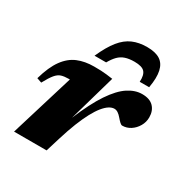

<svg xmlns="http://www.w3.org/2000/svg" viewBox="-161 -824 917 953"><g transform="rotate(30 297.5 -347.0)"><path d="M159.5 -362.5Q157.5 -362.5 155.8 -362.5Q154 -362.5 152 -362.5Q128 -362.5 111.2 -357.2Q94.5 -352 79.5 -334Q64.5 -316 44 -278L16.5 -287.5Q37.5 -361.5 67.8 -403Q98 -444.5 138.8 -461.5Q179.5 -478.5 232.5 -478.5Q255.5 -478.5 272 -477.8Q288.5 -477 304.2 -475.2Q320 -473.5 340 -470.5L261 -194L263.5 -203Q306.5 -306.5 347.2 -367Q388 -427.5 427.8 -453.5Q467.5 -479.5 507.5 -479.5Q551 -479.5 573 -456.8Q595 -434 595 -396.5Q595 -369 581.2 -345.5Q567.5 -322 545.8 -308Q524 -294 499 -294Q493 -294 484.8 -301.5Q476.5 -309 466 -321.5Q455.5 -334 445.2 -340.8Q435 -347.5 424 -347.5Q410 -347.5 394.5 -337.8Q379 -328 362.5 -307.8Q346 -287.5 329.2 -256.2Q312.5 -225 295.2 -181.8Q278 -138.5 261 -83L235.5 0H49ZM394 -599.5Q363 -599.5 341.5 -592.2Q320 -585 304 -568.8Q288 -552.5 273 -526H206.5Q235 -590 264.5 -626.5Q294 -663 329.8 -678.5Q365.5 -694 412 -694Q459.5 -694 486.5 -676.8Q513.5 -659.5 521.8 -622.2Q530 -585 519.5 -526H465.5Q468 -565.5 452.5 -582.5Q437 -599.5 394 -599.5Z"/></g></svg>

Font: Newsreader ExtraBold
Style: Italic
Weight: 800
Italic angle: -17°
Designer: Hugues Gentile
Foundry: Production Type
Version: Version 1.003